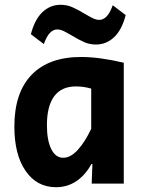

<svg xmlns="http://www.w3.org/2000/svg" viewBox="-20 -767 597 802"><path d="M40 -238Q40 -380 112 -454.5Q184 -529 319 -529Q395 -529 497 -505V0H363L366 -82H362Q336 -35 298.5 -10Q261 15 214 15Q134 15 87 -53Q40 -121 40 -238ZM361 -229V-397Q329 -406 297 -406Q237 -406 206.5 -365Q176 -324 176 -244Q176 -181 194 -144.5Q212 -108 244 -108Q275 -108 305 -141Q335 -174 361 -229ZM281 -618Q259 -631 245.5 -637.5Q232 -644 219 -644Q203 -644 189 -630Q175 -616 163 -583L109 -624Q125 -686 157.5 -716.5Q190 -747 233 -747Q259 -747 281 -737.5Q303 -728 333 -710Q355 -697 368.5 -690.5Q382 -684 395 -684Q411 -684 425 -698Q439 -712 451 -745L505 -704Q489 -642 456.5 -611.5Q424 -581 381 -581Q355 -581 333 -590.5Q311 -600 281 -618Z"/></svg>

Font: Secular One
Style: Regular
Weight: 400
Designer: Michal Sahar
Foundry: Hagilda
Version: Version 1.000